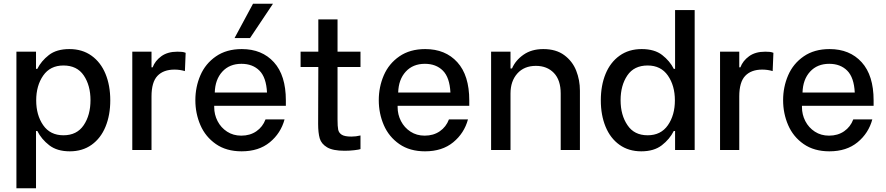

<svg xmlns="http://www.w3.org/2000/svg" viewBox="-20 -804 4750 1029"><path d="M68 -527H173V-435H180Q201 -477 242 -509Q283 -541 352 -541Q421 -541 470.5 -505.5Q520 -470 545.5 -408Q571 -346 571 -266Q571 -187 545.5 -125Q520 -63 471 -28Q422 7 354 7Q286 7 244 -25.5Q202 -58 180 -102H173V205H68ZM174 -266Q174 -187 211.5 -133Q249 -79 320 -79Q392 -79 428.5 -133Q465 -187 465 -267Q465 -346 429 -399.5Q393 -453 320 -453Q249 -453 211.5 -399Q174 -345 174 -266Z M689 -527H792V-443H798Q811 -478 844.5 -502.5Q878 -527 931 -527Q945 -527 955 -526Q965 -525 975 -521L971 -423Q944 -431 915 -431Q856 -431 824 -397.5Q792 -364 792 -287V0H689Z M1027 -267Q1027 -338 1054 -400.5Q1081 -463 1137.5 -502Q1194 -541 1276 -541Q1384 -541 1448 -470.5Q1512 -400 1512 -266V-237H1128V-230Q1128 -190 1146 -155Q1164 -120 1197 -98.5Q1230 -77 1273 -77Q1320 -77 1354 -100.5Q1388 -124 1403 -164H1505Q1485 -90 1426 -41.5Q1367 7 1275 7Q1193 7 1137 -32Q1081 -71 1054 -133.5Q1027 -196 1027 -267ZM1131 -308H1411Q1407 -389 1370.5 -425.5Q1334 -462 1274 -462Q1210 -462 1171.5 -420Q1133 -378 1131 -308ZM1237 -600 1336 -784H1443L1320 -600Z M1686 -527V-700H1789V-527H1912V-445H1789V-163Q1789 -126 1792.5 -109Q1796 -92 1811.5 -82Q1827 -72 1863 -72Q1888 -72 1912 -78V-5Q1905 -2 1879 1Q1853 4 1827 4Q1764 4 1733 -14.5Q1702 -33 1693.5 -62.5Q1685 -92 1685 -140L1686 -445H1591V-527Z M2010 -267Q2010 -338 2037 -400.5Q2064 -463 2120.5 -502Q2177 -541 2259 -541Q2367 -541 2431 -470.5Q2495 -400 2495 -266V-237H2111V-230Q2111 -190 2129 -155Q2147 -120 2180 -98.5Q2213 -77 2256 -77Q2303 -77 2337 -100.5Q2371 -124 2386 -164H2488Q2468 -90 2409 -41.5Q2350 7 2258 7Q2176 7 2120 -32Q2064 -71 2037 -133.5Q2010 -196 2010 -267ZM2114 -308H2394Q2390 -389 2353.5 -425.5Q2317 -462 2257 -462Q2193 -462 2154.5 -420Q2116 -378 2114 -308Z M2612 -527H2716V-437H2724Q2743 -481 2786 -511Q2829 -541 2892 -541Q2960 -541 3004 -508.5Q3048 -476 3068 -425.5Q3088 -375 3088 -318V0H2985V-303Q2985 -375 2948.5 -413Q2912 -451 2852 -451Q2789 -451 2752.5 -410Q2716 -369 2716 -303V0H2612Z M3200 -266Q3200 -346 3225.5 -408Q3251 -470 3300.5 -505.5Q3350 -541 3419 -541Q3488 -541 3529 -509Q3570 -477 3591 -435H3598V-750H3703V0H3598V-102H3591Q3569 -58 3527 -25.5Q3485 7 3417 7Q3349 7 3300 -28Q3251 -63 3225.5 -125Q3200 -187 3200 -266ZM3343 -133Q3379 -79 3451 -79Q3522 -79 3559.5 -133Q3597 -187 3597 -266Q3597 -345 3559.5 -399Q3522 -453 3451 -453Q3378 -453 3342 -399.5Q3306 -346 3306 -267Q3306 -187 3343 -133Z M3839 -527H3942V-443H3948Q3961 -478 3994.5 -502.5Q4028 -527 4081 -527Q4095 -527 4105 -526Q4115 -525 4125 -521L4121 -423Q4094 -431 4065 -431Q4006 -431 3974 -397.5Q3942 -364 3942 -287V0H3839Z M4177 -267Q4177 -338 4204 -400.5Q4231 -463 4287.5 -502Q4344 -541 4426 -541Q4534 -541 4598 -470.5Q4662 -400 4662 -266V-237H4278V-230Q4278 -190 4296 -155Q4314 -120 4347 -98.5Q4380 -77 4423 -77Q4470 -77 4504 -100.5Q4538 -124 4553 -164H4655Q4635 -90 4576 -41.5Q4517 7 4425 7Q4343 7 4287 -32Q4231 -71 4204 -133.5Q4177 -196 4177 -267ZM4281 -308H4561Q4557 -389 4520.5 -425.5Q4484 -462 4424 -462Q4360 -462 4321.5 -420Q4283 -378 4281 -308Z"/></svg>

Font: Lopes Sans Medium
Style: Regular
Weight: 500
Designer: Gabriel Lam, Diego Maldonado
Foundry: TypeRant, Foresti Design
Version: Version 4.000